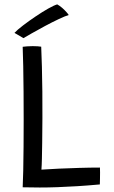

<svg xmlns="http://www.w3.org/2000/svg" viewBox="-20 -859 520 876"><path d="M83.5 -4.5Q85 -32 86 -80.2Q87 -128.5 87.5 -188.8Q88 -249 88 -313Q88 -377.5 87.5 -440.5Q87 -503.5 86 -556.8Q85 -610 83.5 -645.5Q90 -646.5 103 -647.5Q116 -648.5 129 -648.5Q139.5 -648.5 151.5 -647.8Q163.5 -647 168 -646Q170 -607 171.2 -554Q172.5 -501 173.2 -441.2Q174 -381.5 173.5 -321.2Q173 -261 172.5 -207.5Q172 -167 171.2 -135Q170.5 -103 169 -85Q202 -87.5 247.5 -89.5Q293 -91.5 342.2 -93Q391.5 -94.5 436 -94.5Q436.5 -86 436.5 -72.2Q436.5 -58.5 436.2 -43.8Q436 -29 435.5 -17.5Q380.5 -12.5 332.5 -9.5Q284.5 -6.5 241.5 -5Q200 -3.5 161.2 -3.5Q122.5 -3.5 83.5 -4.5ZM241 -839Q253 -832.5 264 -822.8Q275 -813 283 -804Q291 -795 293.5 -790.5Q278 -786 248.2 -772Q218.5 -758 185.2 -740.2Q152 -722.5 125 -707Q98 -691.5 87 -685L46 -709Q59 -723 85.5 -743.2Q112 -763.5 142.8 -784.2Q173.5 -805 200.2 -820Q227 -835 241 -839Z"/></svg>

Font: Grandstander Thin Light
Style: Regular
Weight: 300
Version: Version 1.200